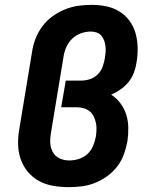

<svg xmlns="http://www.w3.org/2000/svg" viewBox="-20 -763 640 791"><path d="M263 8Q230 8 198.5 2.5Q167 -3 140.5 -17.5Q114 -32 94.5 -55.5Q75 -79 65 -108Q55 -137 54.5 -169.5Q54 -202 60 -234L112 -549Q116 -577 126.5 -604Q137 -631 154.5 -654.5Q172 -678 196 -695.5Q220 -713 247 -724Q274 -735 302 -739Q330 -743 358 -743Q388 -743 417.5 -737Q447 -731 471.5 -716Q496 -701 513 -678Q530 -655 538 -627.5Q546 -600 547 -569.5Q548 -539 543 -509Q540 -487 532.5 -466Q525 -445 511 -427Q497 -409 478 -395.5Q459 -382 438 -373Q460 -359 476 -337.5Q492 -316 500 -291Q508 -266 508.5 -237.5Q509 -209 505 -181Q500 -154 490.5 -127.5Q481 -101 463.5 -78Q446 -55 422 -37.5Q398 -20 371.5 -9.5Q345 1 317.5 4.5Q290 8 263 8ZM265 -102Q285 -102 304.5 -108Q324 -114 339.5 -128Q355 -142 363 -161Q371 -180 375 -200Q377 -214 377.5 -229Q378 -244 375 -257.5Q372 -271 366 -283.5Q360 -296 349.5 -304.5Q339 -313 325 -317Q311 -321 297 -321H232L251 -431H315Q333 -431 351 -437Q369 -443 382.5 -456.5Q396 -470 402.5 -487.5Q409 -505 412 -523Q414 -535 415 -547.5Q416 -560 414.5 -572.5Q413 -585 409 -596Q405 -607 397.5 -616Q390 -625 378.5 -629Q367 -633 354 -633Q334 -633 314 -626Q294 -619 278.5 -604.5Q263 -590 254 -570.5Q245 -551 242 -531L190 -216Q186 -195 187 -174.5Q188 -154 197.5 -136.5Q207 -119 225.5 -110.5Q244 -102 265 -102Z"/></svg>

Font: Iosevka Curly Slab XBdExObl
Style: Regular
Weight: 800
Width: 7
Italic angle: -9°
Monospace: yes
Designer: Belleve Invis
Foundry: Belleve Invis
Version: Version 11.1.0; ttfautohint (v1.8.3)